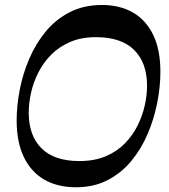

<svg xmlns="http://www.w3.org/2000/svg" viewBox="-20 -761 695 791"><path d="M292.8 10.5Q217.1 10.5 162.4 -21.1Q107.7 -52.7 78.1 -114.2Q48.6 -175.6 48.6 -264.7Q48.6 -324.7 61.2 -390.5Q73.8 -456.4 100.4 -518.7Q127.1 -581 168.3 -631Q209.6 -681.1 267.4 -710.8Q325.3 -740.5 399.9 -740.5Q473.7 -740.5 527.7 -709.4Q581.6 -678.3 611.2 -617.2Q640.8 -556.1 640.8 -465Q640.8 -404 627.8 -337.8Q614.8 -271.6 588.5 -209.7Q562.3 -147.7 520.9 -97.8Q479.6 -47.9 422.9 -18.7Q366.3 10.5 292.8 10.5ZM306.8 -97.5Q369.3 -97.5 415.9 -117.4Q462.6 -137.3 494.9 -170.6Q527.2 -203.9 547.3 -244.7Q567.4 -285.4 576.6 -327.8Q585.8 -370.3 585.8 -407.7Q585.8 -502.2 532.7 -555.1Q479.7 -607.9 375.4 -607.9Q315.3 -607.9 269.8 -588.5Q224.4 -569.1 191.7 -536.5Q159 -503.8 138.4 -463.2Q117.8 -422.7 108.1 -379.7Q98.4 -336.7 98.4 -296.9Q98.4 -202.1 151.1 -149.8Q203.8 -97.5 306.8 -97.5Z"/></svg>

Font: Savate ExtraLight
Style: Italic
Weight: 200
Italic angle: -11°
Designer: Max Esnée
Foundry: Plomb Type
Version: Version 2.000